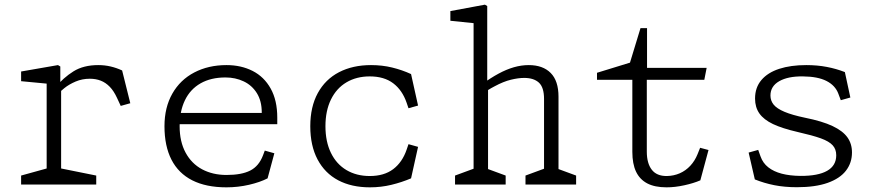

<svg xmlns="http://www.w3.org/2000/svg" viewBox="-20 -791 3760 823"><path d="M70.5 -38.5 191.5 -72 180 -45V-457.5L202 -430.5L70.5 -443V-484.5L228.5 -512L238.5 -506V-426.5L242 -419.5V-40L226.5 -72L392.5 -38.5V0H70.5ZM365 -453.5Q332.5 -453.5 304.2 -441.5Q276 -429.5 255.8 -413.2Q235.5 -397 215.5 -376.5V-414.5Q252 -458.5 295 -485.2Q338 -512 401 -512Q428.5 -512 453.5 -506.2Q478.5 -500.5 503.5 -489L538.5 -348.5L497.5 -337L481.5 -371.5Q468 -401 450.5 -419Q433 -437 412 -445.2Q391 -453.5 365 -453.5Z M685 -250Q685 -330.5 718.8 -389.8Q752.5 -449 813 -480.5Q873.5 -512 951 -512Q1013.5 -512 1062.8 -487Q1112 -462 1140.2 -411.5Q1168.5 -361 1168.5 -287V-258.5H727.5V-307H1126L1102 -288V-309.5Q1102 -358 1081 -391.8Q1060 -425.5 1024.5 -442.2Q989 -459 946.5 -459Q884 -459 839.8 -433.8Q795.5 -408.5 772.8 -361.5Q750 -314.5 750 -250Q750 -184 775.5 -136.8Q801 -89.5 846.5 -65.2Q892 -41 951 -41Q1015.5 -41 1052.8 -60Q1090 -79 1107.5 -125.5L1115 -145.5L1156 -134L1127 -26.5Q1095 -10 1047.8 1Q1000.5 12 950.5 12Q863.5 12 804.2 -18Q745 -48 715 -106.5Q685 -165 685 -250Z M1310 -250Q1310 -333 1342.2 -392Q1374.5 -451 1433.2 -481.5Q1492 -512 1570.5 -512Q1618.5 -512 1661.2 -501.5Q1704 -491 1742 -473.5L1772 -338.5L1731 -327L1723 -350.5Q1704.5 -404.5 1665.5 -434Q1626.5 -463.5 1565 -463.5Q1508 -463.5 1465 -438Q1422 -412.5 1398.5 -364.2Q1375 -316 1375 -250Q1375 -184 1398.5 -135.8Q1422 -87.5 1465 -62Q1508 -36.5 1565 -36.5Q1626.5 -36.5 1665.5 -66Q1704.5 -95.5 1723 -149.5L1731 -173L1772 -161.5L1742 -26.5Q1702 -9.5 1657.8 1.2Q1613.5 12 1565.5 12Q1487 12 1429.8 -18.2Q1372.5 -48.5 1341.2 -107.5Q1310 -166.5 1310 -250Z M2232.5 -38.5 2323.5 -72 2312 -45V-367Q2312 -416.5 2290 -436.8Q2268 -457 2227 -457Q2201.5 -457 2169.8 -449.2Q2138 -441.5 2100 -421Q2071.5 -406.5 2040.5 -383.5L2045.5 -429.5Q2083 -457 2116.8 -475.2Q2150.5 -493.5 2182.8 -502.8Q2215 -512 2246.5 -512Q2307 -512 2340.5 -478.2Q2374 -444.5 2374 -376.5V-40L2358.5 -72L2449.5 -38.5V0H2232.5ZM1930.5 -38.5 2021.5 -72 2010 -45V-716.5L2032 -689.5L1910.5 -702V-743.5L2058.5 -771L2068.5 -765V-426.5L2072 -419.5V-50L2056.5 -72L2147.5 -38.5V0H1930.5Z M2690.5 -140V-461.5L2713 -449H2539V-479L2693.5 -526.5L2668.5 -483.5L2725.5 -670.5H2753.5V-486.5L2731 -500H3009L2999 -449H2731L2752.5 -461.5V-141Q2752.5 -91 2773.8 -63.5Q2795 -36 2838.5 -36.5Q2868 -37 2893.8 -48.2Q2919.5 -59.5 2939 -80.5Q2958.5 -101.5 2970 -130L2981 -157.5L3017 -148L2982 -18Q2953 -5.5 2913.2 3.2Q2873.5 12 2837 12Q2786.5 12 2754.2 -5Q2722 -22 2706.2 -55.5Q2690.5 -89 2690.5 -140Z M3215.5 -22 3189 -137 3230 -148.5 3240 -120.5Q3250 -92 3273.2 -73.8Q3296.5 -55.5 3331 -46.5Q3365.5 -37.5 3410.5 -37Q3486.5 -36.5 3525.5 -58.8Q3564.5 -81 3564.5 -125.5Q3564.5 -151.5 3549.2 -168.2Q3534 -185 3499 -197.8Q3464 -210.5 3398 -225.5Q3333 -240.5 3293.5 -259.2Q3254 -278 3235.2 -304.5Q3216.5 -331 3216.5 -368.5Q3216.5 -416 3243.8 -448Q3271 -480 3320.2 -496Q3369.5 -512 3436 -512Q3483 -512 3523.8 -504.2Q3564.5 -496.5 3601.5 -482L3625 -373L3584 -361.5L3573.5 -389.5Q3560.5 -424.5 3523 -443.8Q3485.5 -463 3422 -463.5Q3358 -464.5 3320.2 -443Q3282.5 -421.5 3282.5 -381.5Q3282.5 -359.5 3296.2 -342.5Q3310 -325.5 3342.5 -311.8Q3375 -298 3430 -286.5Q3504.5 -271.5 3548.5 -250.8Q3592.5 -230 3612.2 -202.5Q3632 -175 3632 -137.5Q3632 -93 3606.2 -59.5Q3580.5 -26 3527.8 -7.2Q3475 11.5 3396 11.5Q3343 11.5 3299 2.8Q3255 -6 3215.5 -22Z"/></svg>

Font: Monaspace Xenon Var ExtraLight
Style: Regular
Weight: 200
Designer: Riley Cran and the Lettermatic Team
Version: Version 1.200 (Monaspace Xenon Var)